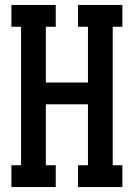

<svg xmlns="http://www.w3.org/2000/svg" viewBox="-20 -755 540 775"><path d="M26 0V-88H65V-647H26V-735H205V-647H165V-422H335V-647H295V-735H474V-647H435V-88H474V0H295V-88H335V-334H165V-88H205V0Z"/></svg>

Font: Iosevka Slab Semibold
Style: Regular
Weight: 600
Monospace: yes
Designer: Belleve Invis
Foundry: Belleve Invis
Version: Version 11.1.1; ttfautohint (v1.8.3)